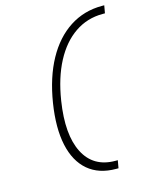

<svg xmlns="http://www.w3.org/2000/svg" viewBox="-130 -877 845 1059"><g transform="rotate(-15 293.0 -347.5)"><path d="M569.3 -791.5 561.5 -747.6H548.3Q460 -747.6 389.4 -699.5Q318.8 -651.4 271.2 -561.3Q223.6 -471.2 203.6 -344.2Q174.3 -156.7 228 -51.8Q281.7 53.2 406.7 53.2H420.4L412.6 97.2H399.4Q301.3 97.2 239.5 44.7Q177.7 -7.8 156.2 -106.7Q134.8 -205.6 156.7 -344.2Q179.2 -484.9 234.1 -585Q289.1 -685.1 371.1 -738.3Q453.1 -791.5 555.7 -791.5Z"/></g></svg>

Font: Cascadia Code ExtraLight
Style: Italic
Weight: 200
Italic angle: -10°
Monospace: yes
Designer: Aaron Bell
Foundry: Saja Typeworks
Version: Version 2404.023; ttfautohint (v1.8.4)